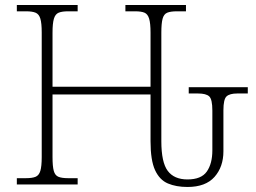

<svg xmlns="http://www.w3.org/2000/svg" viewBox="-20 -734 1020 764"><path d="M726 10Q681 10 648 -4Q615 -18 597 -57Q579 -96 579 -172V-358H189V-109Q189 -72 194 -54Q199 -36 212.5 -30.5Q226 -25 251 -25H289V0H47V-25H83Q108 -25 121.5 -30.5Q135 -36 140.5 -54Q146 -72 146 -109V-605Q146 -642 140.5 -660Q135 -678 121.5 -683.5Q108 -689 84 -689H47V-714H289V-689H251Q227 -689 213.5 -683.5Q200 -678 194.5 -659.5Q189 -641 189 -604V-389H579V-604Q579 -641 573.5 -659.5Q568 -678 555 -683.5Q542 -689 518 -689H479V-714H720V-689H684Q659 -689 645.5 -683.5Q632 -678 627 -659.5Q622 -641 622 -604V-172Q622 -88 647.5 -54Q673 -20 726 -20Q781 -20 803 -51.5Q825 -83 825 -136V-294Q825 -339 812.5 -350.5Q800 -362 768 -362H731V-387H966V-362H924Q894 -362 881.5 -350.5Q869 -339 869 -295V-132Q869 -70 833.5 -30Q798 10 726 10Z"/></svg>

Font: Noto Serif ExtraLight
Style: Regular
Weight: 200
Designer: Monotype Design Team
Foundry: Monotype Imaging Inc.
Version: Version 2.015; ttfautohint (v1.8.4.7-5d5b)